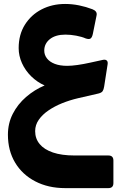

<svg xmlns="http://www.w3.org/2000/svg" viewBox="-20 -576 620 970"><path d="M309.7 374.4Q223.6 374.4 158.1 340.2Q92.6 306.1 56.3 245.5Q20 184.9 20 104.2Q20 47.2 44.7 -1.1Q69.4 -49.4 111.8 -86.1Q154.3 -122.8 205.4 -144.3Q168 -160.8 138 -190.1Q108 -219.5 91.1 -256.7Q74.3 -293.9 74.3 -332.9Q74.3 -401.1 105.8 -451.2Q137.4 -501.4 190.4 -528.7Q243.5 -556 309.1 -556Q344.1 -556 379.4 -548.9Q414.6 -541.7 447.2 -529.2Q459.4 -524.5 465 -516.5Q470.6 -508.5 467.5 -496.1L449 -404.5Q445 -386.5 437.4 -381.4Q429.9 -376.3 413.5 -381.6Q393.5 -390.5 364.9 -395.8Q336.2 -401.1 310.7 -401.1Q260.6 -401.1 232.1 -378.4Q203.6 -355.6 203.6 -320.5Q203.6 -298.6 217.1 -281.1Q230.6 -263.5 256.6 -253.4Q282.5 -243.4 319.6 -243.4Q341.5 -243.4 371.7 -247.7Q401.9 -252 435.2 -259.4Q468.6 -266.9 500.5 -273.7Q512.6 -276.1 519.2 -270.4Q525.7 -264.6 523.7 -251.4L506.2 -138.9Q503.9 -123.6 498.5 -115.5Q493.1 -107.4 477.1 -103.5L373.2 -79.6Q332.4 -70 294 -54.6Q255.6 -39.1 224.9 -18.1Q194.1 2.9 175.9 29.1Q157.6 55.3 157.6 86.6Q157.6 124.3 180.4 151.8Q203.1 179.3 247.3 194.4Q291.5 209.5 356.7 209.5H527.4Q552.9 209.5 552.9 235V348.9Q552.9 374.4 527.4 374.4Z"/></svg>

Font: Rubik Light
Style: Regular
Weight: 300
Designer: Hubert and Fischer
Foundry: Hubert and Fischer
Version: Version 2.300;gftools[0.9.30]